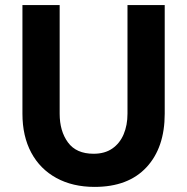

<svg xmlns="http://www.w3.org/2000/svg" viewBox="-20 -721 734 753"><path d="M351 12Q265 12 201 -23Q137 -58 102.5 -122.5Q68 -187 68 -275V-701H214V-275Q214 -207 246.5 -162.5Q279 -118 347 -118Q391 -118 420.5 -138.5Q450 -159 465 -194.5Q480 -230 480 -275V-701H626V-275Q626 -142 554.5 -65Q483 12 351 12Z"/></svg>

Font: Inclusive Sans
Style: Bold
Weight: 700
Designer: Olivia King
Foundry: Olivia King
Version: Version 2.004